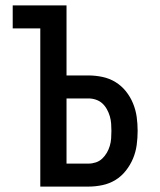

<svg xmlns="http://www.w3.org/2000/svg" viewBox="-20 -690 590 710"><path d="M129 0V-585H27V-670H226V-411H307Q333 -411 359 -405.5Q385 -400 407 -386.5Q429 -373 445.5 -352.5Q462 -332 472 -307.5Q482 -283 485.5 -257.5Q489 -232 489 -206Q489 -180 485.5 -154Q482 -128 472 -104Q462 -80 445.5 -59Q429 -38 407 -24.5Q385 -11 359 -5.5Q333 0 307 0ZM226 -85H307Q321 -85 334.5 -89.5Q348 -94 358 -103.5Q368 -113 375 -125Q382 -137 386 -150.5Q390 -164 391 -178Q392 -192 392 -206Q392 -219 391 -233Q390 -247 386 -260.5Q382 -274 375 -286.5Q368 -299 358 -308Q348 -317 334.5 -321.5Q321 -326 307 -326H226Z"/></svg>

Font: Lode Dark Term
Style: Bold
Weight: 700
Monospace: yes
Designer: Belleve Invis
Foundry: Belleve Invis
Version: Version 29.2.0